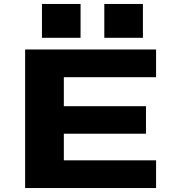

<svg xmlns="http://www.w3.org/2000/svg" viewBox="-20 -950 915 970"><path d="M107 0V-700H768.5V-560H302.5V-413.5H717.5V-274.5H302.5V-140H768.5V0ZM192 -930H387V-759H192ZM507 -930H702V-759H507Z"/></svg>

Font: Trispace SemiExpanded ExtraBold
Style: Regular
Weight: 800
Width: 6
Designer: Tyler Finck
Foundry: Etcetera Type Company
Version: Version 1.210; ttfautohint (v1.8.3)